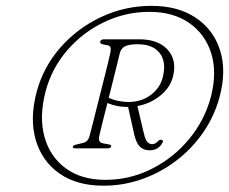

<svg xmlns="http://www.w3.org/2000/svg" viewBox="-20 -764 764 640"><path d="M325 -145Q236 -145 178 -185.8Q120 -226.5 99.2 -297.2Q78.5 -368 102 -457Q124.5 -541 181.5 -605.8Q238.5 -670.5 317.5 -707.5Q396.5 -744.5 485 -744.5Q573 -744.5 632 -705.2Q691 -666 713.2 -597.5Q735.5 -529 712 -441Q695 -377.5 657.8 -323.2Q620.5 -269 568.5 -229.2Q516.5 -189.5 454.2 -167.2Q392 -145 325 -145ZM331.5 -164.5Q412.5 -164.5 485 -200.8Q557.5 -237 609.8 -299.8Q662 -362.5 683 -441.5Q704 -523.5 683.8 -587.2Q663.5 -651 610.2 -687.8Q557 -724.5 478 -724.5Q398.5 -724.5 327 -690.2Q255.5 -656 203.8 -596Q152 -536 131.5 -457.5Q110 -374.5 128.2 -308Q146.5 -241.5 199 -203Q251.5 -164.5 331.5 -164.5ZM556.5 -508Q546.5 -470.5 513 -444.2Q479.5 -418 438 -410.5L459.5 -319.5Q464.5 -298 471.2 -290.8Q478 -283.5 487 -283.5Q498.5 -283.5 507 -294Q512.5 -299.5 517.5 -298Q527.5 -296 520 -286Q515 -276 504.5 -269.5Q494 -263 477.5 -263Q459 -263 446.5 -275Q434 -287 427 -317.5L407 -407.5Q405.5 -407.5 403.5 -407.5Q370 -407.5 338 -420.5Q328.5 -383.5 321 -353.2Q313.5 -323 311 -311.5Q306 -289.5 322 -286.5L341 -283Q352 -281.5 350.5 -275.5Q349 -269.5 338.5 -269.5H232Q221 -269.5 223 -275.5Q224 -280.5 238 -283L256 -287.5Q273.5 -291 278.5 -311Q281.5 -322.5 288.8 -350.5Q296 -378.5 305 -414.8Q314 -451 323.2 -487Q332.5 -523 339.2 -550.8Q346 -578.5 348 -589Q352.5 -610.5 340.5 -612.5L323.5 -616Q312 -618.5 314 -625.5Q316.5 -633 327 -633H444Q508 -633 539.2 -598Q570.5 -563 556.5 -508ZM379 -585.5Q376 -571.5 365 -528.2Q354 -485 342.5 -438Q358.5 -430.5 376.5 -427.2Q394.5 -424 407.5 -424Q452 -424 483.5 -448.2Q515 -472.5 523 -508.5Q535 -558 512.2 -587.2Q489.5 -616.5 439 -616.5Q410 -616.5 396.5 -609.5Q383 -602.5 379 -585.5Z"/></svg>

Font: Fraunces 9pt S000 Thin
Style: Italic
Weight: 100
Italic angle: -16°
Version: Version 1.000; ttfautohint (v1.8.3)